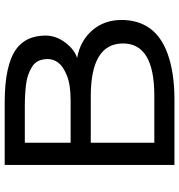

<svg xmlns="http://www.w3.org/2000/svg" viewBox="6 -736 731 782"><g transform="rotate(-90 371.0 -345.5)"><path d="M180.2 -82H372.1Q584.5 -82 584.5 -209.5Q584.5 -340.8 369.1 -340.8H180.2ZM180.2 -422.9H353Q417 -422.9 453.6 -438Q490.7 -453.1 505.9 -472.7Q521 -492.2 521 -516.6Q520.5 -540 512.7 -555.2Q504.9 -570.3 489.3 -580.1Q458 -599.6 417 -604.5Q376 -609.4 330.1 -609.4H180.2ZM89.8 0V-691.4H344.2Q496.1 -691.4 561.5 -644.5Q616.2 -605 616.7 -524.9Q616.2 -481.4 587.9 -444.3Q559.6 -407.2 525.4 -396.5Q595.2 -383.8 637.7 -335Q680.2 -286.1 680.2 -215.3Q679.7 -78.1 543.9 -28.3Q467.8 -0.5 359.9 0Z"/></g></svg>

Font: Spinnaker
Style: Regular
Weight: 400
Designer: Elena Albertoni
Foundry: Elena Albertoni
Version: Version 1.001